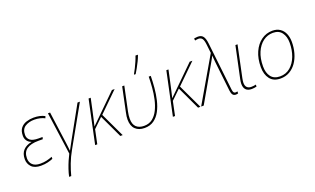

<svg xmlns="http://www.w3.org/2000/svg" viewBox="-102 -1385 3617 2202"><g transform="rotate(-20 1706.5 -283.5)"><path d="M178 10Q100 10 63 -29Q26 -68 26 -123Q26 -193 64 -232.5Q102 -272 165 -283L166 -285Q133 -297 115 -323Q97 -349 97 -383Q97 -444 124.5 -477.5Q152 -511 195 -524.5Q238 -538 283 -538Q324 -538 357 -530.5Q390 -523 418 -508L409 -484Q386 -497 352.5 -505Q319 -513 283 -513Q216 -513 170 -483.5Q124 -454 124 -384Q124 -344 154 -319Q184 -294 256 -294H305L299 -269H245Q152 -269 102.5 -234.5Q53 -200 53 -124Q53 -75 84.5 -45Q116 -15 179 -15Q220 -15 255 -23Q290 -31 325 -45V-20Q301 -9 262.5 0.5Q224 10 178 10Z M435 240Q444 197 459.5 151.5Q475 106 493 64Q511 22 528 -10L456 -528H482L535 -138Q538 -115 541 -89Q544 -63 546 -40H548Q561 -65 575.5 -91.5Q590 -118 604 -144L817 -528H846L573 -42Q532 30 504.5 103Q477 176 461 240Z M840 0 952 -528H978L947 -384Q936 -335 926.5 -291.5Q917 -248 906 -204H907L1237 -528H1270L1035 -298L1176 0H1147L1015 -281L902 -172L866 0Z M1442 10Q1371 10 1330 -30Q1289 -70 1289 -148Q1289 -184 1300 -233L1362 -528H1388L1326 -235Q1321 -212 1318.5 -190Q1316 -168 1316 -148Q1316 -79 1350.5 -47Q1385 -15 1445 -15Q1506 -15 1548 -48Q1590 -81 1617 -136Q1644 -191 1659 -258.5Q1674 -326 1679.5 -396Q1685 -466 1686 -528H1711Q1710 -459 1703.5 -384.5Q1697 -310 1680.5 -239.5Q1664 -169 1634 -113Q1604 -57 1557 -23.5Q1510 10 1442 10ZM1537 -606V-613Q1552 -638 1568.5 -671.5Q1585 -705 1600.5 -740.5Q1616 -776 1626 -807H1654L1653 -798Q1642 -768 1625 -733Q1608 -698 1589.5 -665Q1571 -632 1555 -606Z M1789 0 1901 -528H1927L1896 -384Q1885 -335 1875.5 -291.5Q1866 -248 1855 -204H1856L2186 -528H2219L1984 -298L2125 0H2096L1964 -281L1851 -172L1815 0Z M2556 8Q2530 8 2517.5 -9.5Q2505 -27 2501 -60L2460 -426Q2459 -446 2456.5 -465Q2454 -484 2453 -506Q2442 -485 2432.5 -466.5Q2423 -448 2413 -432L2165 0H2134L2448 -540L2436 -646Q2430 -700 2414.5 -720.5Q2399 -741 2369 -741Q2358 -741 2347.5 -739Q2337 -737 2328 -735L2324 -760Q2332 -762 2345.5 -764Q2359 -766 2373 -766Q2414 -766 2434.5 -739Q2455 -712 2462 -650L2528 -64Q2531 -37 2539 -27Q2547 -17 2560 -17Q2567 -17 2573 -18.5Q2579 -20 2584 -21V3Q2571 8 2556 8Z M2749 10Q2655 10 2655 -87Q2655 -100 2657 -113Q2659 -126 2662 -142L2744 -528H2770L2689 -144Q2686 -128 2684 -114.5Q2682 -101 2682 -90Q2682 -52 2700.5 -33.5Q2719 -15 2752 -15Q2767 -15 2782.5 -17Q2798 -19 2809 -22V2Q2799 5 2781 7.5Q2763 10 2749 10Z M3102 10Q3016 10 2973.5 -45.5Q2931 -101 2931 -189Q2931 -294 2966 -372.5Q3001 -451 3061.5 -494.5Q3122 -538 3197 -538Q3252 -538 3289.5 -512.5Q3327 -487 3346 -442.5Q3365 -398 3365 -341Q3365 -270 3347 -206.5Q3329 -143 3295 -94.5Q3261 -46 3212 -18Q3163 10 3102 10ZM3105 -15Q3177 -15 3229.5 -59.5Q3282 -104 3310 -178Q3338 -252 3338 -342Q3338 -416 3302.5 -464.5Q3267 -513 3195 -513Q3128 -513 3074.5 -473Q3021 -433 2989.5 -360.5Q2958 -288 2958 -189Q2958 -110 2994.5 -62.5Q3031 -15 3105 -15Z"/></g></svg>

Font: Noto Sans Disp Thin
Style: Italic
Weight: 100
Italic angle: -12°
Designer: Monotype Design Team
Foundry: Monotype Imaging Inc.
Version: Version 2.000;GOOG;noto-source:20170915:90ef993387c0